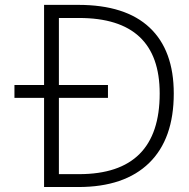

<svg xmlns="http://www.w3.org/2000/svg" viewBox="-20 -751 759 772"><path d="M622.1 -375Q622.1 -678.7 297.9 -678.7H216.8V-409.2H414.1V-357.4H216.8V-50.8H297.9Q622.1 -50.8 622.1 -375ZM38.1 -357.4V-409.2H157.2V-731.4H294.9Q484.4 -731.4 581.5 -640.1Q678.7 -548.8 678.7 -375Q678.7 -192.4 579.6 -95.7Q480.5 1 294.9 1H157.2V-357.4Z"/></svg>

Font: Gen Shin Gothic Light
Style: Regular
Weight: 200
Designer: [Source Han Sans]
Ryoko NISHIZUKA  (kana & ideographs); Paul D. Hunt (Latin, Greek & Cyrillic); Wenlong ZHANG  (bopomofo
Version: Version 1.002.20150607